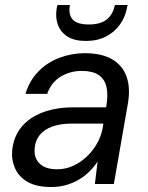

<svg xmlns="http://www.w3.org/2000/svg" viewBox="-20 -737 591 769"><path d="M185 12Q126 12 90.5 -8.5Q55 -29 40 -63.5Q25 -98 29 -137Q35 -191 66.5 -229Q98 -267 151.5 -287Q205 -307 273 -307H405Q414 -356 406.5 -388.5Q399 -421 374.5 -437Q350 -453 307 -453Q261 -453 223 -430Q185 -407 169 -361H82Q98 -414 133.5 -450.5Q169 -487 218 -505.5Q267 -524 319 -524Q388 -524 430 -499Q472 -474 487.5 -428.5Q503 -383 492 -321L436 0H360L371 -90Q357 -69 338.5 -50.5Q320 -32 296.5 -18Q273 -4 245.5 4Q218 12 185 12ZM209 -59Q244 -59 275.5 -74Q307 -89 332 -114Q357 -139 373 -170.5Q389 -202 393 -236L394 -242H269Q222 -242 189 -230Q156 -218 138.5 -195.5Q121 -173 119 -144Q115 -105 138.5 -82Q162 -59 209 -59ZM324 -573Q278 -573 250.5 -590.5Q223 -608 212 -637.5Q201 -667 207 -703L210 -717H260Q253 -680 270.5 -659.5Q288 -639 336 -639Q383 -639 408 -659.5Q433 -680 440 -717H491L488 -703Q481 -667 459.5 -637.5Q438 -608 404 -590.5Q370 -573 324 -573Z"/></svg>

Font: DM Sans 12pt
Style: Italic
Weight: 400
Italic angle: -10°
Version: Version 4.004;gftools[0.9.30]